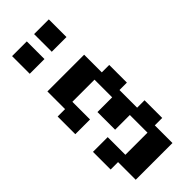

<svg xmlns="http://www.w3.org/2000/svg" viewBox="-326 -1081 1153 1153"><g transform="rotate(-45 250.0 -505.0)"><path d="M63 -880V-1030H188V-880ZM250 -880V-1030H375V-880ZM63 20V-130H0V-280H125V-130H313V-280H188V-430H313V-580H125V-430H0V-580H63V-730H375V-580H438V-430H375V-280H438V-130H375V20Z"/></g></svg>

Font: 2P VHS
Style: Regular
Weight: 400
Designer: CodeMan38
Foundry: CodeMan38
Version: Version 3.000